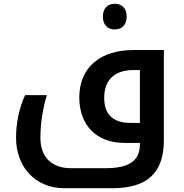

<svg xmlns="http://www.w3.org/2000/svg" viewBox="-20 -757 973 1017"><path d="M588 -601C627 -601 651 -627 651 -669C651 -711 628 -737 588 -737C548 -737 525 -712 525 -669C525 -626 549 -601 588 -601ZM321 240H575C762 240 848 157 848 -15V-492H687C516 -492 400 -404 400 -241C400 -93 492 0 639 0H721V6C721 94 666 134 537 134H357C252 134 194 74 194 -28C194 -103 207 -184 228 -253H113C82 -187 65 -106 65 -27C65 128 168 240 321 240ZM721 -106H671C581 -106 532 -149 532 -238C532 -334 586 -386 689 -386H721Z"/></svg>

Font: Noto Kufi Arabic SemiBold
Style: Regular
Weight: 600
Designer: Monotype Design Team, David Williams, Khaled Hosny
Foundry: Google LLC
Version: Version 2.109